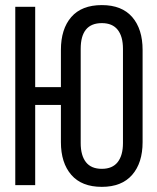

<svg xmlns="http://www.w3.org/2000/svg" viewBox="-20 -727 615 754"><path d="M379.9 -707Q458.5 -707 499.3 -659.9Q540 -612.8 540 -530.8V-168.9Q540 -87.4 499 -40.3Q458 6.8 379.9 6.8Q300.8 6.8 260 -40.3Q219.2 -87.4 219.2 -168.9V-314.9H118.2V0H40V-700.2H118.2V-384.8H219.2V-530.8Q219.2 -613.3 260 -660.2Q300.8 -707 379.9 -707ZM379.9 -636.2Q296.9 -636.2 296.9 -535.2V-165Q296.9 -116.7 317.4 -90.3Q337.9 -64 379.9 -64Q421.4 -64 442.1 -90.3Q462.9 -116.7 462.9 -165V-535.2Q462.9 -584 442.1 -610.1Q421.4 -636.2 379.9 -636.2Z"/></svg>

Font: Bebas Neue Regular
Style: Regular
Weight: 400
Designer: Ryoichi Tsunekawa
Foundry: Ryoichi Tsunekawa
Version: Version 001.003